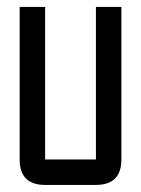

<svg xmlns="http://www.w3.org/2000/svg" viewBox="-20 -618 406 553"><path d="M256.3 -598.1H329.6V-158.7Q329.6 -85.4 256.3 -85.4H109.9Q36.6 -85.4 36.6 -158.7V-598.1H109.9V-158.7H256.3Z"/></svg>

Font: BabelStone Khitan Seals
Style: Regular
Weight: 400
Designer: Andrew West
Foundry: BabelStone
Version: Version 1.004